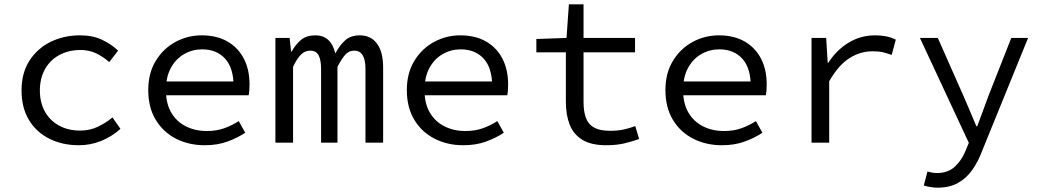

<svg xmlns="http://www.w3.org/2000/svg" viewBox="-20 -662 4840 891"><path d="M346 12Q270 12 209.5 -18Q149 -48 114.5 -105Q80 -162 80 -242Q80 -324 117 -381Q154 -438 215.5 -468Q277 -498 351 -498Q411 -498 454.5 -477Q498 -456 528 -427L487 -374Q457 -400 425 -415Q393 -430 354 -430Q298 -430 255 -406.5Q212 -383 188.5 -340.5Q165 -298 165 -242Q165 -187 188 -145Q211 -103 253.5 -79.5Q296 -56 352 -56Q397 -56 434.5 -74Q472 -92 502 -117L539 -64Q499 -28 449.5 -8Q400 12 346 12Z M930 12Q857 12 797.5 -18Q738 -48 703 -105.5Q668 -163 668 -244Q668 -323 703 -380Q738 -437 794.5 -467.5Q851 -498 916 -498Q986 -498 1035.5 -469.5Q1085 -441 1111.5 -390Q1138 -339 1138 -270Q1138 -256 1137 -243Q1136 -230 1134 -220H723V-284H1085L1064 -261Q1064 -347 1024.5 -390Q985 -433 918 -433Q873 -433 834.5 -411Q796 -389 773 -347Q750 -305 750 -244Q750 -181 775 -139Q800 -97 843 -75.5Q886 -54 940 -54Q984 -54 1019.5 -66.5Q1055 -79 1088 -100L1118 -46Q1082 -22 1035.5 -5Q989 12 930 12Z M1258 0V-486H1324L1331 -422H1333Q1352 -456 1377 -477Q1402 -498 1444 -498Q1480 -498 1503 -477Q1526 -456 1536 -414Q1557 -453 1582.5 -475.5Q1608 -498 1650 -498Q1701 -498 1729.5 -459.5Q1758 -421 1758 -348V0H1676V-342Q1676 -427 1624 -427Q1599 -427 1582.5 -408.5Q1566 -390 1546 -352V0H1470V-342Q1470 -384 1458.5 -405.5Q1447 -427 1420 -427Q1395 -427 1376.5 -408.5Q1358 -390 1340 -352V0Z M2130 12Q2057 12 1997.5 -18Q1938 -48 1903 -105.5Q1868 -163 1868 -244Q1868 -323 1903 -380Q1938 -437 1994.5 -467.5Q2051 -498 2116 -498Q2186 -498 2235.5 -469.5Q2285 -441 2311.5 -390Q2338 -339 2338 -270Q2338 -256 2337 -243Q2336 -230 2334 -220H1923V-284H2285L2264 -261Q2264 -347 2224.5 -390Q2185 -433 2118 -433Q2073 -433 2034.5 -411Q1996 -389 1973 -347Q1950 -305 1950 -244Q1950 -181 1975 -139Q2000 -97 2043 -75.5Q2086 -54 2140 -54Q2184 -54 2219.5 -66.5Q2255 -79 2288 -100L2318 -46Q2282 -22 2235.5 -5Q2189 12 2130 12Z M2794 12Q2723 12 2682 -13.5Q2641 -39 2623.5 -84Q2606 -129 2606 -189V-419H2469V-481L2609 -486L2620 -642H2688V-486H2927V-419H2688V-188Q2688 -145 2699 -115Q2710 -85 2737 -70Q2764 -55 2811 -55Q2846 -55 2874 -61Q2902 -67 2928 -77L2946 -17Q2913 -5 2876.5 3.5Q2840 12 2794 12Z M3330 12Q3257 12 3197.5 -18Q3138 -48 3103 -105.5Q3068 -163 3068 -244Q3068 -323 3103 -380Q3138 -437 3194.5 -467.5Q3251 -498 3316 -498Q3386 -498 3435.5 -469.5Q3485 -441 3511.5 -390Q3538 -339 3538 -270Q3538 -256 3537 -243Q3536 -230 3534 -220H3123V-284H3485L3464 -261Q3464 -347 3424.5 -390Q3385 -433 3318 -433Q3273 -433 3234.5 -411Q3196 -389 3173 -347Q3150 -305 3150 -244Q3150 -181 3175 -139Q3200 -97 3243 -75.5Q3286 -54 3340 -54Q3384 -54 3419.5 -66.5Q3455 -79 3488 -100L3518 -46Q3482 -22 3435.5 -5Q3389 12 3330 12Z M3746 0V-486H3814L3821 -371H3824Q3862 -430 3918 -464Q3974 -498 4041 -498Q4068 -498 4091.5 -493.5Q4115 -489 4137 -478L4118 -407Q4093 -416 4075 -420Q4057 -424 4028 -424Q3973 -424 3922.5 -392.5Q3872 -361 3828 -285V0Z M4331 209Q4315 209 4297.5 206Q4280 203 4267 199L4284 134Q4294 137 4305.5 139Q4317 141 4328 141Q4379 141 4411 111.5Q4443 82 4461 37L4476 1L4249 -486H4332L4451 -217Q4465 -185 4480.5 -148.5Q4496 -112 4511 -76H4515Q4528 -111 4541.5 -147.5Q4555 -184 4567 -217L4673 -486H4751L4537 40Q4519 88 4492 126.5Q4465 165 4425.5 187Q4386 209 4331 209Z"/></svg>

Font: Source Code Pro
Style: Regular
Weight: 400
Monospace: yes
Designer: Paul D. Hunt, Teo Tuominen
Foundry: Adobe Systems Incorporated
Version: Version 1.018;hotconv 1.0.116;makeotfexe 2.5.65601